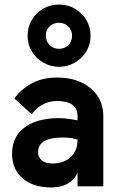

<svg xmlns="http://www.w3.org/2000/svg" viewBox="-20 -817 523 842"><path d="M205 5Q124 5 78.5 -35.5Q33 -76 33 -141Q33 -195 59.5 -230Q86 -265 132 -282Q178 -299 236 -299Q257 -299 279.5 -296Q302 -293 320 -289V-307Q320 -374 230 -374Q163 -374 119 -316L43 -385Q72 -426 119.5 -451.5Q167 -477 230 -477Q290 -477 336 -456Q382 -435 408 -396Q434 -357 433 -303V0H320V-62Q310 -33 280.5 -14Q251 5 205 5ZM209 -100Q260 -100 290 -128Q320 -156 320 -205Q291 -214 256 -214Q203 -214 175 -198.5Q147 -183 147 -148Q147 -128 163 -114Q179 -100 209 -100ZM239 -524Q203 -524 171.5 -541.5Q140 -559 120.5 -590Q101 -621 101 -660Q101 -698 119 -729Q137 -760 168.5 -778.5Q200 -797 239 -797Q278 -797 309 -778.5Q340 -760 358.5 -729.5Q377 -699 377 -660Q377 -621 358 -590.5Q339 -560 307.5 -542Q276 -524 239 -524ZM239 -603Q264 -603 280 -619.5Q296 -636 296 -661Q296 -684 280 -700.5Q264 -717 239 -717Q214 -717 197.5 -701.5Q181 -686 181 -661Q181 -636 197.5 -619.5Q214 -603 239 -603Z"/></svg>

Font: Lil Grotesk Bold
Style: Regular
Weight: 700
Designer: Bastien Sozeau
Foundry: NBR — Bastien Sozeau
Version: Version 4.002; ttfautohint (v1.8.4.7-5d5b)